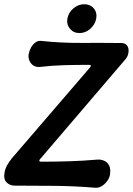

<svg xmlns="http://www.w3.org/2000/svg" viewBox="-48 -873 627 906"><path d="M87 -616Q90 -633 98 -648Q106 -663 119 -672.5Q132 -682 146 -680Q240 -670 335 -670.5Q430 -671 524 -670Q540 -670 548.5 -661.5Q557 -653 558.5 -640.5Q560 -628 556 -615Q552 -602 542 -591L141 -122Q137 -118 137.5 -114Q138 -110 145 -110Q214 -110 278.5 -112Q343 -114 413 -120Q428 -121 443.5 -114.5Q459 -108 467 -92Q475 -76 471 -49Q469 -34 458 -19Q447 -4 432.5 5Q418 14 402 13Q305 5 212.5 4Q120 3 22 3Q-2 3 -17 -12.5Q-32 -28 -27 -56Q-24 -76 -14.5 -93Q-5 -110 8 -126L377 -555Q381 -560 380.5 -563.5Q380 -567 373 -567Q314 -567 257 -565.5Q200 -564 138 -557Q122 -556 109.5 -564Q97 -572 91 -586.5Q85 -601 87 -616ZM270 -785Q275 -814 298.5 -833.5Q322 -853 349 -853Q378 -853 394.5 -833.5Q411 -814 406 -785Q401 -758 378.5 -737.5Q356 -717 327 -717Q299 -717 282 -737.5Q265 -758 270 -785Z"/></svg>

Font: Winky Sans Medium
Style: Italic
Weight: 500
Italic angle: -8.97852°
Designer: Simon Atzbach
Foundry: typofactur
Version: Version 1.205